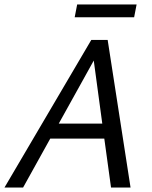

<svg xmlns="http://www.w3.org/2000/svg" viewBox="-25 -836 678 856"><path d="M319 -816H584L573 -759H308ZM382 -658H455L557 0H470L440 -218H199L78 0H-5ZM237 -285H431L393 -566Z"/></svg>

Font: EauTestInfant Medium
Style: Italic
Weight: 500
Italic angle: -12°
Designer: Christian Thalmann (Catharsis Fonts)
Version: Version 0.001;PS 000.001;hotconv 1.0.88;makeotf.lib2.5.64775